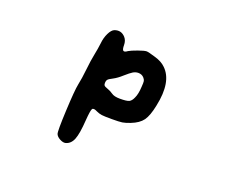

<svg xmlns="http://www.w3.org/2000/svg" viewBox="-105 -501 1211 998"><g transform="rotate(20 500.0 -2.5)"><path d="M598 -141Q586 -154 567 -154Q552 -154 538.5 -146Q525 -138 499 -115Q475 -93 452 -81Q432 -71 426.5 -64.5Q421 -58 421 -44Q421 -35 425 -31Q429 -27 441 -23Q461 -16 475 -6Q490 5 522 5Q559 5 572 -1Q585 -7 594 -28Q605 -51 607 -91Q609 -116 607.5 -124Q606 -132 598 -141ZM373 -320Q408 -333 433 -305Q447 -289 447 -264Q447 -240 454 -235Q461 -230 477 -242Q490 -250 523.5 -262Q557 -274 569 -274Q579 -274 618 -262Q657 -251 679 -229Q743 -168 713 -27Q701 33 681.5 60Q662 87 618 104Q592 114 576 116.5Q560 119 517 119Q477 119 462.5 117Q448 115 433 108Q410 96 404 106Q398 116 394 170Q389 247 376 279Q363 311 335 318Q322 321 304 311.5Q286 302 280.5 288.5Q275 275 280.5 159Q286 43 293 10Q301 -28 306 -76Q312 -132 319 -165Q326 -199 330 -232Q333 -263 345.5 -288.5Q358 -314 373 -320Z"/></g></svg>

Font: linja li nja tan jan Jami
Style: Regular
Weight: 400
Designer: jan Jami
Version: Version 1.0